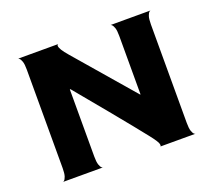

<svg xmlns="http://www.w3.org/2000/svg" viewBox="-105 -740 977 878"><g transform="rotate(-20 383.0 -300.5)"><path d="M706 0H534Q539 0 536.5 -12Q534 -24 504 -62Q464 -113 367.5 -230.5Q271 -348 238 -387H235V-60Q235 -34 239.5 -20.5Q244 -7 250 -2.5Q256 2 256 0H60Q60 2 66 -2.5Q72 -7 76.5 -20.5Q81 -34 81 -60V-540Q81 -566 76.5 -579Q72 -592 66 -597Q60 -602 60 -600H256Q255 -600 253 -598.5Q251 -597 251 -593Q251 -577 285 -538L529 -255H531V-540Q531 -566 526.5 -579Q522 -592 516 -597Q510 -602 510 -600H706Q706 -602 700 -597.5Q694 -593 689.5 -579.5Q685 -566 685 -539V-60Q685 -34 689.5 -20.5Q694 -7 700 -2.5Q706 2 706 0Z"/></g></svg>

Font: Red Rose Bold
Style: Regular
Weight: 700
Designer: jaikishan Patel
Version: Version 1.000